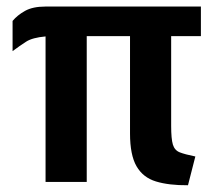

<svg xmlns="http://www.w3.org/2000/svg" viewBox="-20 -544 654 574"><path d="M542 9.8Q484.9 10.3 446.3 -1.5Q407.7 -13.2 388.2 -46.9Q368.7 -80.6 368.7 -145V-436H239.3V0H116.2V-435.1Q77.1 -431.6 58.1 -419.4Q39.1 -407.2 17.6 -391.1V-481.4Q31.7 -498.5 54.9 -511.5Q78.1 -524.4 115.7 -524.4H580.6V-436H491.7V-167.5Q491.7 -128.9 496.8 -111.8Q502 -94.7 517.3 -88.6Q532.7 -82.5 564 -76.2Z"/></svg>

Font: Monda
Style: Bold
Weight: 700
Designer: Vernon Adams
Foundry: Vernon Adams
Version: Version 2.100; ttfautohint (v1.8.3)